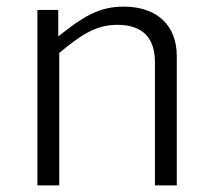

<svg xmlns="http://www.w3.org/2000/svg" viewBox="-20 -560 634 580"><path d="M93 0H159V-400C226 -456 271 -485 335 -485C413 -485 448 -443 448 -373V0H514V-391C514 -480 458 -540 353 -540C278 -540 229 -508 156 -450V-530H93Z"/></svg>

Font: 18Franklin Light
Style: Regular
Weight: 300
Designer: Pablo Impallari, Rodrigo Fuenzalida (Modified by Dan O. Williams)
Version: Version 0.025;PS 000.025;hotconv 1.0.88;makeotf.lib2.5.64775